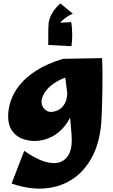

<svg xmlns="http://www.w3.org/2000/svg" viewBox="-20 -801 652 1110"><path d="M47 260 120 71Q184 116 236 132.5Q288 149 325 137Q362 125 380.5 86Q399 47 394 -18Q391 -62 387 -104Q383 -146 377 -195.5Q371 -245 363 -309Q355 -373 344 -461L570 -465Q572 -430 572.5 -382.5Q573 -335 572 -282.5Q571 -230 569.5 -179.5Q568 -129 565 -87Q556 23 513.5 104.5Q471 186 401.5 233Q332 280 241.5 288Q151 296 47 260ZM181 14Q140 14 105 -0.5Q70 -15 48.5 -47Q27 -79 27 -130Q27 -172 42.5 -218.5Q58 -265 94 -310Q130 -355 191.5 -394Q253 -433 344 -461L416 -367Q360 -357 322 -337Q284 -317 261.5 -294Q239 -271 229.5 -250Q220 -229 220 -215Q220 -188 236.5 -171Q253 -154 274 -154Q294 -154 316 -164.5Q338 -175 353.5 -200.5Q369 -226 369 -272L428 -299Q423 -210 398.5 -150Q374 -90 338 -54Q302 -18 261 -2Q220 14 181 14ZM329 -781 401 -722Q370 -708 348 -689.5Q326 -671 324 -660L297 -668L392 -673Q397 -642 397.5 -603Q398 -564 393 -534L259 -541Q259 -575 259 -605.5Q259 -636 261 -667Q265 -698 283 -727.5Q301 -757 329 -781Z"/></svg>

Font: Marhey Light
Style: Regular
Weight: 300
Designer: Nur Syamsi & Bustanul Arifin
Foundry: Namelatype
Version: Version 1.000